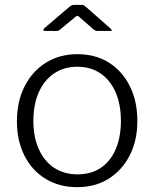

<svg xmlns="http://www.w3.org/2000/svg" viewBox="-20 -764 638 794"><path d="M299 10Q225 10 168.5 -24.5Q112 -59 81 -120.5Q50 -182 50 -262Q50 -344 81.5 -406.5Q113 -469 169.5 -504.5Q226 -540 300 -540Q375 -540 430.5 -505Q486 -470 517 -407.5Q548 -345 548 -264Q548 -183 516.5 -121.5Q485 -60 429.5 -25Q374 10 299 10ZM301 -43Q357 -43 397 -70Q437 -97 458.5 -147Q480 -197 480 -264Q480 -332 458 -382.5Q436 -433 395.5 -460.5Q355 -488 300 -488Q245 -488 204 -460.5Q163 -433 140.5 -382.5Q118 -332 118 -264Q118 -197 140.5 -147Q163 -97 204 -70Q245 -43 301 -43ZM366 -643 310 -692Q303 -699 300.5 -699Q298 -699 289 -692L230 -643Q224 -638 221.5 -637Q219 -636 213 -636H166Q160 -636 159.5 -639.5Q159 -643 163 -647L265 -734Q270 -738 274.5 -741Q279 -744 287 -744H318Q325 -744 328.5 -740.5Q332 -737 336 -735L436 -647Q449 -636 435 -636H383Q379 -636 375 -637.5Q371 -639 366 -643Z"/></svg>

Font: Libre Franklin Light
Style: Regular
Weight: 300
Designer: Pablo Impallari, Rodrigo Fuenzalida, Nhung Nguyen
Foundry: Impallari Type
Version: Version 3.000